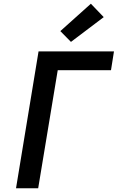

<svg xmlns="http://www.w3.org/2000/svg" viewBox="-20 -1011 640 1031"><path d="M66 0 187 -735H592L576 -634H290L185 0ZM361 -786 304 -844 468 -991 537 -919Z"/></svg>

Font: Iosevka Extended
Style: Bold Italic
Weight: 700
Width: 7
Italic angle: -9°
Monospace: yes
Designer: Belleve Invis
Foundry: Belleve Invis
Version: Version 32.5.0; ttfautohint (v1.8.4)